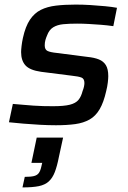

<svg xmlns="http://www.w3.org/2000/svg" viewBox="-20 -538 558 837"><path d="M224 8Q192 8 154.5 6Q117 4 82 1Q47 -2 19 -5L36 -85Q61 -83 83 -81Q105 -79 126.5 -77.5Q148 -76 168.5 -75.5Q189 -75 211 -75Q259 -75 284.5 -81.5Q310 -88 322 -102.5Q334 -117 340 -141Q344 -151 346 -160Q348 -169 348 -176Q348 -195 335 -200Q322 -205 293 -208L159 -225Q110 -232 91 -253Q72 -274 72 -311Q72 -320 74 -337.5Q76 -355 80 -373Q91 -423 110.5 -452Q130 -481 158 -495Q186 -509 224 -513.5Q262 -518 310 -518Q341 -518 374 -516Q407 -514 438 -511Q469 -508 490 -504L474 -424Q446 -428 419.5 -430Q393 -432 367 -433.5Q341 -435 316 -435Q282 -435 256 -432.5Q230 -430 212 -419Q194 -408 185 -383Q181 -374 178 -363.5Q175 -353 175 -340Q175 -322 187 -316Q199 -310 229 -307L361 -290Q391 -287 411 -279Q431 -271 441.5 -254Q452 -237 452 -206Q452 -196 450 -178.5Q448 -161 443 -141Q432 -92 414.5 -62Q397 -32 370.5 -17Q344 -2 308 3Q272 8 224 8ZM78 279 88 233Q114 233 128 229.5Q142 226 149 216.5Q156 207 160 189L164 172H117L140 62H255L237 145Q229 186 219 212Q209 238 192.5 253Q176 268 149 273.5Q122 279 78 279Z"/></svg>

Font: Saira Thin Medium
Style: Italic
Weight: 500
Italic angle: -12°
Version: Version 1.101